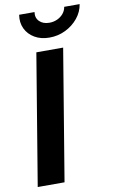

<svg xmlns="http://www.w3.org/2000/svg" viewBox="-102 -998 623 1051"><g transform="rotate(-10 209.5 -473.0)"><path d="M289.1 -727.5 168.5 0H19.5L140.1 -727.5ZM225.6 -794.4Q178.2 -794.4 143.6 -814.7Q108.9 -835 92.5 -869.4Q76.2 -903.8 83 -946.3H168.5Q163.6 -915 183.6 -894.8Q203.6 -874.5 239.3 -874.5Q262.7 -874.5 283 -883.8Q303.2 -893.1 316.7 -909.2Q330.1 -925.3 333.5 -946.3H419.4Q412.6 -903.8 384.5 -869.4Q356.4 -835 314.9 -814.7Q273.4 -794.4 225.6 -794.4Z"/></g></svg>

Font: Inter 16pt
Style: Bold Italic
Weight: 700
Italic angle: -9.3988°
Version: Version 4.001;git-66647c0bb